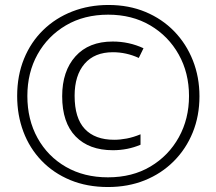

<svg xmlns="http://www.w3.org/2000/svg" viewBox="-20 -743 870 772"><path d="M414 9Q330 9 262.5 -19Q195 -47 147 -97Q99 -147 74 -213.5Q49 -280 49 -357Q49 -439 76.5 -506.5Q104 -574 154 -622.5Q204 -671 271 -697Q338 -723 416 -723Q498 -723 565 -695Q632 -667 680.5 -617Q729 -567 755.5 -500Q782 -433 782 -356Q782 -277 755 -210.5Q728 -144 678.5 -94.5Q629 -45 562 -18Q495 9 414 9ZM414 -30Q512 -30 585 -73.5Q658 -117 699 -191Q740 -265 740 -357Q740 -450 698.5 -524Q657 -598 584 -641Q511 -684 415 -684Q318 -684 245 -641Q172 -598 131 -524.5Q90 -451 90 -357Q90 -262 131 -188Q172 -114 245 -72Q318 -30 414 -30ZM434 -139Q338 -139 284 -194.5Q230 -250 230 -356Q230 -457 283.5 -516.5Q337 -576 433 -576Q499 -576 557 -549L538 -510Q488 -533 434 -533Q360 -533 320 -486.5Q280 -440 280 -358Q280 -268 321 -224.5Q362 -181 439 -181Q463 -181 489.5 -186Q516 -191 545 -203V-161Q493 -139 434 -139Z"/></svg>

Font: Noto Sans Thai ExtCond Light
Style: Regular
Weight: 300
Width: 2
Designer: Monotype Design Team
Foundry: Monotype Imaging Inc.
Version: Version 2.002; ttfautohint (v1.8.4.7-5d5b)